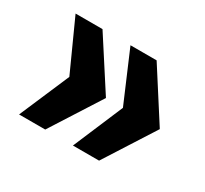

<svg xmlns="http://www.w3.org/2000/svg" viewBox="-90 -635 678 636"><g transform="rotate(30 249.5 -317.5)"><path d="M41 -126 123 -317 36 -509H139L263 -317L141 -126ZM247 -126 328 -317 246 -509H346L469 -317L347 -126Z"/></g></svg>

Font: Sansita Medium
Style: Regular
Weight: 500
Designer: Pablo Cosgaya
Foundry: Omnibus-Type
Version: Version 1.006